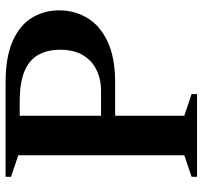

<svg xmlns="http://www.w3.org/2000/svg" viewBox="-39 -686 725 687"><g transform="rotate(-90 323.5 -342.5)"><path d="M489 -489Q489 -535.5 470.8 -568Q452.5 -600.5 411.8 -617.5Q371 -634.5 302 -634.5H161.5L165.5 -685H371Q464 -685 521 -659.2Q578 -633.5 604 -590Q630 -546.5 630 -493Q630 -438.5 603 -393Q576 -347.5 518.8 -320.2Q461.5 -293 371 -293H165.5L161.5 -343.5H341Q384 -343.5 417.5 -360Q451 -376.5 470 -409Q489 -441.5 489 -489ZM253 -685V-45.5L330.5 -19.5V0H34.5V-19.5L111.5 -45.5V-639.5L34.5 -665.5V-685Z"/></g></svg>

Font: Newsreader 36pt SemiBold
Style: Regular
Weight: 600
Designer: Hugues Gentile
Foundry: Production Type
Version: Version 1.003